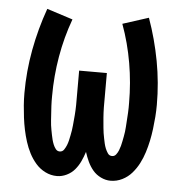

<svg xmlns="http://www.w3.org/2000/svg" viewBox="-44 -570 588 621"><g transform="rotate(5 250.0 -260.0)"><path d="M163 8Q143 8 125 -1Q107 -10 94 -25Q81 -40 72 -57.5Q63 -75 57 -94Q51 -113 47 -132Q43 -151 40.5 -171Q38 -191 36.5 -210.5Q35 -230 35 -250Q35 -321 48 -391Q61 -461 85 -528L169 -501Q147 -441 136 -377Q125 -313 125 -248Q125 -240 125 -232.5Q125 -225 125.5 -217Q126 -209 126.5 -201Q127 -193 127.5 -185.5Q128 -178 128.5 -170Q129 -162 130 -154Q131 -146 132.5 -138.5Q134 -131 135.5 -123Q137 -115 139 -107.5Q141 -100 144 -92.5Q147 -85 152 -78.5Q157 -72 165 -72Q174 -72 179 -79.5Q184 -87 187 -94.5Q190 -102 192 -110.5Q194 -119 195.5 -127Q197 -135 198.5 -143.5Q200 -152 200.5 -160Q201 -168 202 -176.5Q203 -185 203.5 -193.5Q204 -202 204.5 -210Q205 -218 205 -226.5Q205 -235 205 -243.5Q205 -252 205 -260V-338H295V-260Q295 -252 295 -243.5Q295 -235 295 -226.5Q295 -218 295.5 -210Q296 -202 296.5 -193.5Q297 -185 298 -176.5Q299 -168 299.5 -160Q300 -152 301.5 -143.5Q303 -135 304.5 -127Q306 -119 308 -110.5Q310 -102 313 -94.5Q316 -87 321 -79.5Q326 -72 335 -72Q343 -72 348 -78.5Q353 -85 356 -92.5Q359 -100 361 -107.5Q363 -115 364.5 -123Q366 -131 367.5 -138.5Q369 -146 370 -154Q371 -162 371.5 -170Q372 -178 372.5 -185.5Q373 -193 373.5 -201Q374 -209 374.5 -217Q375 -225 375 -232.5Q375 -240 375 -248Q375 -313 364 -377Q353 -441 331 -501L415 -528Q439 -461 452 -391Q465 -321 465 -250Q465 -230 463.5 -210.5Q462 -191 459.5 -171Q457 -151 453 -132Q449 -113 443 -94Q437 -75 428 -57.5Q419 -40 406 -25Q393 -10 375 -1Q357 8 337 8Q321 8 305.5 0.5Q290 -7 279.5 -19.5Q269 -32 262 -47Q255 -62 250 -78Q245 -62 238 -47Q231 -32 220.5 -19.5Q210 -7 194.5 0.5Q179 8 163 8Z"/></g></svg>

Font: Iosevka Curly Medium
Style: Regular
Weight: 500
Monospace: yes
Designer: Belleve Invis
Foundry: Belleve Invis
Version: Version 22.1.2; ttfautohint (v1.8.4)